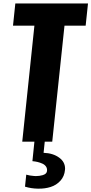

<svg xmlns="http://www.w3.org/2000/svg" viewBox="-20 -830 536 1125"><path d="M126.5 263.7 133.8 193.4Q153.3 199.2 179.7 201.2Q185.1 201.7 190.4 201.7Q211.4 201.7 230 196.3Q253.4 189.5 255.4 172.4Q257.3 157.7 250 146.5Q242.7 135.3 228.8 128.9Q214.8 122.6 200.4 119.1Q186 115.7 169.9 114.3L181.6 0H242.2L235.4 65.4Q292 67.4 328.1 94.7Q360.8 119.1 361.3 157.2Q361.3 161.1 360.8 165.5Q357.4 203.1 334 229Q310.5 254.9 276.4 265.6Q243.7 275.9 206.1 275.4Q204.1 275.4 202.1 275.4Q163.1 274.9 126.5 263.7ZM110.4 0 181.6 -679.7H56.2L69.8 -809.6H495.6L481.9 -679.7H357.9L286.1 0Z"/></svg>

Font: Oswald
Style: Bold
Weight: 700
Designer: Vernon Adams
Foundry: Vernon Adams
Version: 3.0; ttfautohint (v0.94.23-7a4d-dirty) -l 8 -r 50 -G 200 -x 